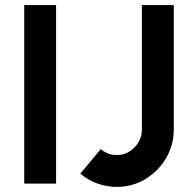

<svg xmlns="http://www.w3.org/2000/svg" viewBox="-20 -720 761 753"><path d="M75 0V-700H200V0ZM438 13Q399 13 362 -0.2Q325 -13.5 295 -39L375 -135Q385.5 -126 401.2 -119Q417 -112 438 -112Q478.5 -112 507.5 -142Q536.5 -172 536.5 -212.5V-700H661.5V-212.5Q661.5 -151 631.2 -99.8Q601 -48.5 550.2 -17.8Q499.5 13 438 13Z"/></svg>

Font: Urbanist
Style: Bold
Weight: 700
Designer: Corey Hu
Foundry: Corey Hu
Version: Version 1.330; ttfautohint (v1.8.4.7-5d5b)